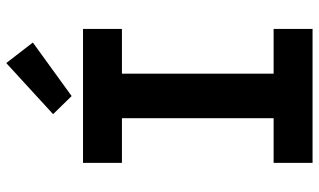

<svg xmlns="http://www.w3.org/2000/svg" viewBox="-219 -781 1000 602"><g transform="rotate(-90 281.0 -480.0)"><path d="M384.3 -960.4 448.7 -877 280.8 -755.4 224.1 -813.5ZM491.2 -719.7V-597.7H351.1V-122.1H491.2V0H71.3V-122.1H211.4V-597.7H71.3V-719.7Z"/></g></svg>

Font: Reddit Mono
Style: Bold
Weight: 700
Designer: Stephen Hutchings
Foundry: Reddit
Version: Version 1.009